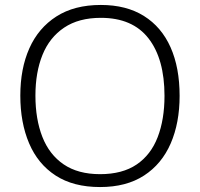

<svg xmlns="http://www.w3.org/2000/svg" viewBox="-20 -745 808 775"><path d="M705 -358Q705 -249 669 -166Q633 -83 561.5 -36.5Q490 10 384 10Q276 10 204.5 -36.5Q133 -83 97.5 -166.5Q62 -250 62 -359Q62 -468 98.5 -550Q135 -632 207.5 -678.5Q280 -725 387 -725Q490 -725 561 -680.5Q632 -636 668.5 -554Q705 -472 705 -358ZM123 -359Q123 -264 151 -192.5Q179 -121 237 -81.5Q295 -42 384 -42Q474 -42 531.5 -81Q589 -120 616.5 -191.5Q644 -263 644 -358Q644 -507 579.5 -590Q515 -673 387 -673Q298 -673 239 -633.5Q180 -594 151.5 -523.5Q123 -453 123 -359Z"/></svg>

Font: RS Noto Sans Light
Style: Regular
Weight: 300
Designer: Monotype Design Team
Foundry: Monotype Imaging Inc.
Version: Version 3.10